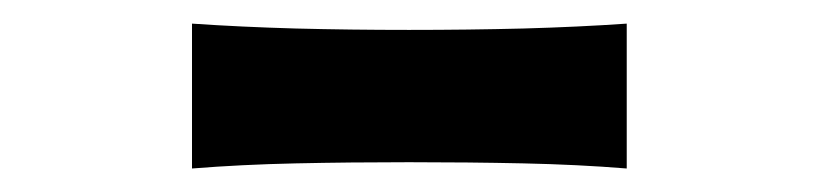

<svg xmlns="http://www.w3.org/2000/svg" viewBox="-20 -804 703 165"><path d="M145 -659.2V-783.7Q187.5 -780.8 234.1 -779.5Q280.8 -778.3 331.5 -778.3Q382.8 -778.3 429.7 -779.5Q476.6 -780.8 518.6 -783.7V-659.2Q476.6 -662.6 429.7 -663.6Q382.8 -664.6 331.5 -664.6Q280.8 -664.6 234.1 -663.6Q187.5 -662.6 145 -659.2Z"/></svg>

Font: Pinar-DS3-FD Bold
Style: Regular
Weight: 700
Designer: Amin Abedi
Version: Version 3.000